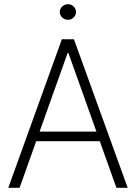

<svg xmlns="http://www.w3.org/2000/svg" viewBox="-20 -894 646 914"><path d="M19.5 0 274.4 -707H332L587.9 0H534.2L455.1 -221.7H152.3L73.2 0ZM439 -267.6 305.7 -641.6H301.8L168.5 -267.6ZM264.6 -836.9Q264.6 -852.1 276.1 -863Q287.6 -874 303.7 -874Q319.3 -874 330.6 -863Q341.8 -852.1 341.8 -836.9Q341.8 -821.8 330.6 -810.8Q319.3 -799.8 303.7 -799.8Q287.6 -799.8 276.1 -810.8Q264.6 -821.8 264.6 -836.9Z"/></svg>

Font: Pretendard Std ExtraLight
Style: Regular
Weight: 200
Designer: Base glyphs from Inter by Rasmus Andersson; Hangeul glyphs from Noto Sans CJK(Source Han Sans) by Jang Soo-young and Kan
Foundry: Kil Hyung-jin
Version: Version 1.309